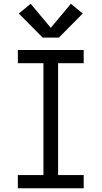

<svg xmlns="http://www.w3.org/2000/svg" viewBox="-20 -1001 540 1021"><path d="M75 0V-70H211V-665H75V-735H425V-665H289V-70H425V0ZM207 -801 80 -929 143 -981 250 -853 357 -981 420 -929 293 -801Z"/></svg>

Font: Iosevka Gothic
Style: Regular
Weight: 400
Monospace: yes
Designer: Belleve Invis
Foundry: Belleve Invis
Version: Version 15.5.1; ttfautohint (v1.8.4)